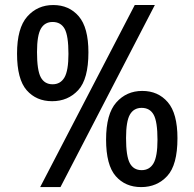

<svg xmlns="http://www.w3.org/2000/svg" viewBox="-20 -743 785 775"><path d="M523.9 -722.7H605L224.1 12.2H142.1ZM256.3 -525.4Q256.3 -598.6 241 -626.5Q225.6 -654.3 192.4 -654.3Q160.6 -654.3 145 -627.2Q129.4 -600.1 129.4 -532.7Q129.4 -459.5 144.5 -431.2Q159.7 -402.8 192.4 -402.8Q224.1 -402.8 240.2 -430.4Q256.3 -458 256.3 -525.4ZM336.9 -531.7Q336.9 -423.8 295.7 -379.2Q254.4 -334.5 190.4 -334.5Q126.5 -334.5 87.6 -378.9Q48.8 -423.3 48.8 -526.4Q48.8 -629.9 90.1 -676.3Q131.3 -722.7 194.8 -722.7Q258.8 -722.7 297.9 -677.2Q336.9 -631.8 336.9 -531.7ZM615.7 -178.7Q615.7 -252 600.3 -279.8Q585 -307.6 551.8 -307.6Q520 -307.6 504.4 -280.5Q488.8 -253.4 488.8 -186Q488.8 -112.8 503.9 -84.5Q519 -56.2 551.8 -56.2Q583.5 -56.2 599.6 -83.7Q615.7 -111.3 615.7 -178.7ZM696.3 -185.1Q696.3 -77.1 655 -32.5Q613.8 12.2 549.8 12.2Q485.8 12.2 447 -32.2Q408.2 -76.7 408.2 -179.7Q408.2 -283.2 449.5 -329.6Q490.7 -376 554.2 -376Q618.2 -376 657.2 -330.6Q696.3 -285.2 696.3 -185.1Z"/></svg>

Font: Kanchenjunga
Style: Regular
Weight: 400
Designer: Becca Hirsbrunner Spalinger
Foundry: SIL International
Version: Version 2.001